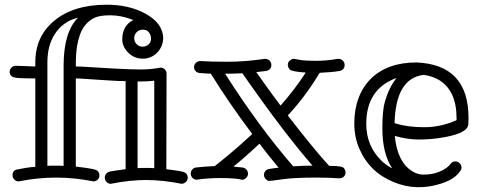

<svg xmlns="http://www.w3.org/2000/svg" viewBox="-20 -768 2044 815"><path d="M377 2Q296.4 -14.2 218 -14.2Q139.6 -14.2 59.1 2Q47.9 2 40.5 -6.1Q33.2 -14.2 33.2 -23.4Q33.2 -45.9 54.2 -48.8Q95.2 -57.6 129.9 -60.1V-435.1Q88.9 -435.1 62 -436.5Q35.2 -438 28.1 -445.3Q21 -452.6 21 -463.1Q21 -473.6 28.8 -481.2Q36.6 -488.8 46.9 -488.8H47.9L129.9 -485.8V-503.9Q129.9 -613.3 210 -679.7Q292 -748 433.1 -748Q526.9 -748 595.7 -710.9Q671.9 -669.9 672.9 -605Q670.9 -567.9 645.5 -543Q620.6 -519 585.9 -519Q549.8 -519 524.4 -544.4Q499 -569.8 499 -600.6Q499 -659.2 545.9 -683.1Q494.6 -703.1 448.2 -703.1Q401.9 -703.1 379.4 -691.7Q356.9 -680.2 342 -661.6Q327.1 -643.1 319.1 -619.6Q311 -596.2 307.1 -572.3Q301.8 -539.6 301.8 -488.8V-485.8Q319.8 -485.8 355 -483.6Q390.1 -481.4 417.7 -479.7Q445.3 -478 472.7 -476.6Q537.1 -473.1 578.6 -473.1Q620.1 -473.1 661.1 -481Q672.4 -481 679.7 -473.4Q687 -465.8 687 -456.1L686 -49.8Q703.1 -47.4 720.5 -45.2Q737.8 -43 751.5 -40Q776.9 -35.2 776.9 -14.2Q776.9 -2.9 768.6 4.6Q760.3 12.2 751 12.2Q670.4 -3.9 600.1 -3.9Q530.8 -3.9 450.2 12.2Q439 12.2 431.9 3.9Q424.8 -4.4 424.8 -13.7Q424.8 -22.9 430.4 -30.3Q436 -37.6 449 -40.3Q461.9 -43 479.2 -45.2Q496.6 -47.4 513.2 -49.8V-423.8H509.8Q482.4 -423.8 450.9 -426Q419.4 -428.2 397.7 -429.4Q376 -430.7 356.4 -432.1Q318.4 -435.1 301.8 -435.1V-61Q346.2 -55.7 368.7 -51.5Q391.1 -47.4 396.5 -40.3Q401.9 -33.2 401.9 -22.2Q401.9 -11.2 393.6 -4.6Q385.3 2 377 2ZM311 -692.9Q246.6 -677.2 211.9 -622.1Q181.2 -573.7 181.2 -503.9V-64Q189.9 -64.9 199.2 -64.9Q216.3 -64.9 229 -64.9Q241.7 -64.9 250 -64V-488.8Q250 -631.8 311 -692.9ZM634.8 -425.8Q609.9 -421.9 564 -421.9V-54.2Q573.2 -55.2 582 -55.2Q599.6 -55.2 612.8 -55.2Q626 -55.2 634.8 -54.2ZM549.8 -606Q549.8 -590.8 560.3 -580.3Q570.8 -569.8 585.2 -569.8Q599.6 -569.8 610.4 -579.1Q621.1 -588.4 621.1 -603.8Q621.1 -619.1 612.1 -630.6Q603 -642.1 586.9 -642.1Q570.8 -642.1 560.3 -631.6Q549.8 -621.1 549.8 -606Z M935.5 -455.1Q1079.6 -229 1224.6 -62Q1265.6 -64.9 1306.6 -64.9Q1184.1 -205.1 1008.8 -457Q972.7 -455.1 935.5 -455.1ZM1201.7 -277.8Q1311 -136.2 1377 -64Q1431.2 -64 1439 -55.2Q1446.8 -46.4 1446.8 -35.9Q1446.8 -25.4 1439.5 -18.3Q1432.1 -11.2 1421.9 -11.2H1419.9Q1373 -14.2 1323.2 -14.2Q1230 -14.2 1179.4 -7.1Q1128.9 0 1122.3 0Q1115.7 0 1108.2 -7.8Q1100.6 -15.6 1100.6 -25.4Q1100.6 -35.2 1106.7 -42.2Q1112.8 -49.3 1122.6 -50.8Q1139.2 -53.7 1162.6 -56.2Q1108.4 -121.6 1081.5 -158.2Q1016.6 -97.2 970.7 -61Q980.5 -59.6 990.2 -58.8Q1000 -58.1 1009.8 -56.9Q1019.5 -55.7 1026.1 -48.1Q1032.7 -40.5 1032.7 -30.5Q1032.7 -20.5 1024.7 -12.7Q1016.6 -4.9 1006.8 -4.9Q984.9 -12.2 910.6 -12.2Q867.7 -12.2 818.8 -5.9L815.9 -4.9Q804.7 -4.9 797.1 -12.9Q789.6 -21 789.6 -30.8Q789.6 -40.5 795.9 -48.1Q802.2 -55.7 812 -57.1Q852.1 -61.5 891.6 -63Q898.9 -68.8 914.3 -81.1Q929.7 -93.3 950.7 -110.8Q1001.5 -153.3 1050.8 -199.2Q952.1 -330.1 875 -455.1Q862.8 -456.1 850.8 -456.5Q838.9 -457 828.1 -458Q817.4 -459 810.5 -466.1Q803.7 -473.1 803.7 -483.6Q803.7 -494.1 811.8 -501.5Q819.8 -508.8 829.6 -508.8H831.5Q874 -505.9 947.3 -505.9Q1020.5 -505.9 1103 -518.1H1106Q1117.2 -518.1 1124.5 -510.3Q1131.8 -502.4 1131.8 -492.7Q1131.8 -471.2 1109.9 -466.8Q1088.4 -463.9 1067.9 -461.9Q1085 -438 1111.3 -400.9Q1137.7 -363.8 1170.9 -319.8Q1231.9 -388.7 1277.8 -460Q1217.8 -463.9 1209.7 -473.4Q1201.7 -482.9 1201.7 -493.2Q1201.7 -503.4 1210.2 -510.7Q1218.8 -518.1 1224.1 -518.1H1230Q1231 -518.1 1252.2 -513.9Q1273.4 -509.8 1320.3 -509.8Q1367.2 -509.8 1412.6 -518.1H1417Q1428.2 -518.1 1435.5 -510.3Q1442.9 -502.4 1442.9 -492.7Q1442.9 -471.2 1421.4 -466.8Q1392.6 -461.4 1336.9 -459Q1278.8 -361.3 1201.7 -277.8Z M1663.1 -437Q1534.7 -390.6 1534.7 -242.2Q1534.7 -148.9 1599.1 -85.9Q1619.1 -66.4 1645 -53.2Q1603 -115.7 1603 -224.1Q1603 -300.8 1614.3 -338.4Q1631.8 -397.9 1663.1 -437ZM1654.8 -245.1Q1709.5 -228 1780.3 -228Q1851.1 -228 1918 -257.8V-266.1Q1918 -384.3 1842.3 -429.2Q1815.9 -444.8 1778.8 -450.2Q1659.7 -436.5 1654.8 -245.1ZM1968.8 -267.1 1967.8 -238.8Q1962.9 -198.2 1838.9 -181.2Q1799.3 -175.8 1755.1 -175.8Q1710.9 -175.8 1655.8 -190.9Q1666.5 -80.1 1730 -41Q1753.4 -26.9 1776.1 -26.9Q1798.8 -26.9 1814.5 -30Q1830.1 -33.2 1845.2 -39.1Q1879.4 -53.2 1893.1 -73.2Q1901.4 -83 1912.4 -83Q1923.3 -83 1931.2 -75Q1939 -66.9 1939 -56.9Q1939 -46.9 1932.6 -41Q1911.6 -8.3 1854.5 10.7Q1748.5 45.4 1650.9 4.9Q1548.3 -37.1 1505.4 -136.7Q1483.9 -185.5 1483.9 -244.9Q1483.9 -304.2 1502.4 -352.8Q1521 -401.4 1555.2 -434.6Q1625 -502.9 1748 -502.9Q1968.8 -493.7 1968.8 -267.1Z"/></svg>

Font: Ribeye Marrow
Style: Regular
Weight: 400
Designer: Astigmatic (AOETI)
Foundry: Astigmatic (AOETI)
Version: Version 1.000